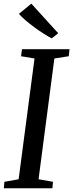

<svg xmlns="http://www.w3.org/2000/svg" viewBox="-22 -1006 391 1026"><path d="M-1.5 0 1.5 -34.5 77.5 -48 162.5 -693.5 90.5 -705.5 95.5 -743H349.5L345.5 -705.5L268.5 -693.5L184 -48L261 -34.5L258 0ZM254.5 -801Q235 -811 210.2 -826.8Q185.5 -842.5 160.5 -861Q135.5 -879.5 114 -898Q92.5 -916.5 79 -932L145.5 -986.5L289 -828.5Z"/></svg>

Font: Merriweather 48pt
Style: Italic
Weight: 400
Italic angle: -7.8°
Version: Version 2.101